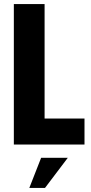

<svg xmlns="http://www.w3.org/2000/svg" viewBox="-20 -710 445 943"><path d="M48 0H395V-128H199V-690H48ZM124 213H201L313 65H182Z"/></svg>

Font: Decalotype
Style: Bold
Weight: 700
Designer: Alfredo Marco Pradil
Foundry: Alfredo Marco Pradil
Version: Version 1.0